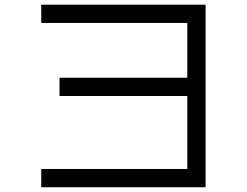

<svg xmlns="http://www.w3.org/2000/svg" viewBox="-20 -789 1040 809"><path d="M769.2 -692.3H153.8V-769.2H846.2V0H153.8V-76.9H769.2V-384.6H230.8V-461.5H769.2Z"/></svg>

Font: Mintsoda - Lime Green 13x16
Style: Regular
Weight: 400
Designer: Mintsoda-15
Version: Version 1.0